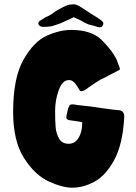

<svg xmlns="http://www.w3.org/2000/svg" viewBox="-20 -858 632 892"><path d="M444 -731Q436 -731 417 -738L390 -745Q373 -752 355 -763L323 -778L277 -757Q258 -747 220 -736Q200 -733 182 -733Q171 -733 164.5 -738Q158 -743 158 -749Q158 -757 165 -761L192 -778Q195 -779 205.5 -784Q216 -789 240 -807Q280 -830 292 -833Q301 -837 310 -837Q314 -838 321 -838Q329 -838 335.5 -835.5Q342 -833 348 -829.5Q354 -826 359 -823Q387 -804 405 -793L426 -780Q442 -770 452 -762Q462 -754 460 -746Q456 -731 444 -731ZM521 -583Q525 -573 529 -562Q533 -551 536 -543Q537 -541 537 -538Q537 -535 534.5 -533Q532 -531 528 -529.5Q524 -528 519 -525L496 -513Q461 -494 447 -488Q425 -475 411 -465L392 -452Q386 -447 373 -439Q369 -436 365 -436Q359 -434 357 -434Q352 -434 348.5 -441Q345 -448 342 -452Q340 -455 334 -464Q328 -473 319.5 -479.5Q311 -486 300 -486Q270 -486 253 -439.5Q236 -393 236 -342Q236 -295 238.5 -266.5Q241 -238 254.5 -214Q268 -190 299 -190Q339 -190 355 -240Q362 -261 362 -290L342 -294Q318 -298 307 -299Q288 -301 288 -313Q288 -320 296 -352Q301 -368 306 -371Q311 -374 321 -373Q326 -372 344.5 -369.5Q363 -367 403 -363L458 -355Q514 -347 533 -346Q550 -345 556 -328Q558 -318 557 -311Q550 -187 510.5 -114.5Q471 -42 419 -14Q367 14 316 14Q270 14 206.5 -15Q143 -44 92 -123Q41 -202 41 -338Q41 -496 89 -580.5Q137 -665 197 -692Q257 -719 311 -719Q405 -719 452.5 -672Q500 -625 521 -583Z"/></svg>

Font: Barrio
Style: Regular
Weight: 400
Designer: Pablo Cosgaya & Sergio Jimenez
Foundry: Pablo Cosgaya & Sergio Jimenez
Version: Version 1.005